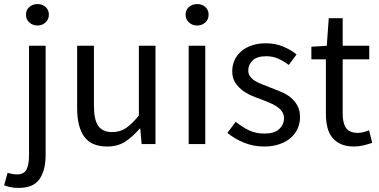

<svg xmlns="http://www.w3.org/2000/svg" viewBox="-60 -712 1873 949"><path d="M83.5 -485.8H165.5V55.2Q165.5 128.9 135.5 172.9Q105.5 216.8 32.2 216.8Q9.3 216.8 -8.5 212.9Q-26.4 209 -39.6 204.1L-22.5 142.1Q-13.7 145 -1.7 147.5Q10.3 149.9 23.4 149.9Q59.6 149.9 71.5 125Q83.5 100.1 83.5 55.2ZM125.5 -585.9Q101.6 -585.9 85 -601.1Q68.4 -616.2 68.4 -639.2Q68.4 -663.1 85 -677.5Q101.6 -691.9 125.5 -691.9Q148.4 -691.9 165 -677.5Q181.6 -663.1 181.6 -639.2Q181.6 -616.2 165 -601.1Q148.4 -585.9 125.5 -585.9Z M321.3 -485.8H404.3V-189Q404.3 -120.1 425.8 -89.6Q447.3 -59.1 495.1 -59.1Q533.2 -59.1 562.3 -78.6Q591.3 -98.1 626.5 -141.1V-485.8H708.5V0H640.1L633.3 -76.2H630.4Q596.2 -36.1 558.8 -12Q521.5 12.2 470.2 12.2Q392.1 12.2 356.7 -35.9Q321.3 -84 321.3 -178.2Z M914.6 -585.9Q890.6 -585.9 874 -601.1Q857.4 -616.2 857.4 -639.2Q857.4 -663.1 874 -677.5Q890.6 -691.9 914.6 -691.9Q938.5 -691.9 954.8 -677.5Q971.2 -663.1 971.2 -639.2Q971.2 -616.2 954.8 -601.1Q938.5 -585.9 914.6 -585.9ZM872.6 -485.8H954.6V0H872.6Z M1105 -109.9Q1137.2 -84 1170.7 -67.9Q1204.1 -51.8 1248 -51.8Q1295.9 -51.8 1319.8 -74Q1343.8 -96.2 1343.8 -127.9Q1343.8 -147 1333.7 -160.9Q1323.7 -174.8 1308.3 -185.3Q1293 -195.8 1272.9 -203.9Q1252.9 -211.9 1232.9 -220.2Q1207 -229 1180.9 -240.5Q1154.8 -252 1134.3 -268.6Q1113.8 -285.2 1100.8 -307.1Q1087.9 -329.1 1087.9 -359.9Q1087.9 -389.2 1099.4 -414.6Q1110.8 -439.9 1132.3 -458.5Q1153.8 -477.1 1184.8 -487.5Q1215.8 -498 1254.9 -498Q1300.8 -498 1339.4 -481.9Q1377.9 -465.8 1405.8 -442.9L1367.2 -391.1Q1341.8 -410.2 1314.9 -422.1Q1288.1 -434.1 1255.9 -434.1Q1210 -434.1 1188.5 -413.1Q1167 -392.1 1167 -363.8Q1167 -347.2 1176 -334.5Q1185.1 -321.8 1200 -312.5Q1214.8 -303.2 1234.4 -295.7Q1253.9 -288.1 1274.9 -279.8Q1300.8 -270 1327.4 -259Q1354 -248 1375 -231.4Q1396 -214.8 1409.4 -190.9Q1422.9 -167 1422.9 -132.8Q1422.9 -103 1411.4 -76.9Q1399.9 -50.8 1377.4 -31Q1355 -11.2 1321.5 0.5Q1288.1 12.2 1245.1 12.2Q1192.9 12.2 1146 -6.8Q1099.1 -25.9 1064 -55.2Z M1550.8 -418.9H1479V-481L1555.2 -485.8L1564.9 -622.1H1633.8V-485.8H1765.1V-418.9H1633.8V-148.9Q1633.8 -104 1650.4 -79.6Q1667 -55.2 1709 -55.2Q1722.2 -55.2 1737.1 -59.1Q1752 -63 1764.2 -67.9L1779.8 -5.9Q1759.8 1 1736.3 6.6Q1712.9 12.2 1689.9 12.2Q1650.9 12.2 1624.5 0Q1598.1 -12.2 1581.5 -33.2Q1564.9 -54.2 1557.9 -84Q1550.8 -113.8 1550.8 -149.9Z"/></svg>

Font: Pyidaungsu
Style: Regular
Weight: 400
Designer: Sun Tun
Foundry: MCF
Version: Version 2.053; ttfautohint (v1.8.2)